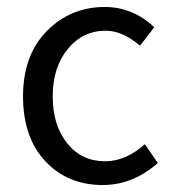

<svg xmlns="http://www.w3.org/2000/svg" viewBox="-20 -518 496 550"><path d="M280 -498Q360 -498 422 -440L381 -387Q331 -430 283 -430Q217 -430 174 -377.5Q131 -325 131 -242Q131 -159 172.5 -107.5Q214 -56 281 -56Q340 -56 395 -105L432 -51Q361 12 274 12Q174 12 110 -56Q46 -124 46 -242Q46 -360 114 -429Q182 -498 280 -498Z"/></svg>

Font: RibengUni
Style: Regular
Weight: 400
Designer: (1) Dr. Andrew Glass (Senior Program Manager at Microsoft Corporation)
(2) Bivuti Chakma (Chakma Font Designer & Keyboar
Foundry: Bivuti Chakma
Version: Version 2.2022; Updated on: 03 June 2022; Friday